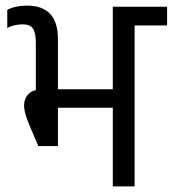

<svg xmlns="http://www.w3.org/2000/svg" viewBox="-20 -666 617 686"><path d="M383 -347V-642H577V-575H461V0H383V-281H187V-144H117L93 -200Q66 -260 66 -289Q66 -310 77.5 -325Q89 -340 108 -344V-514Q108 -548 98 -563.5Q88 -579 62 -579Q30 -579 6 -566V-631Q36 -646 76 -646Q187 -646 187 -527V-347Z"/></svg>

Font: Hind Regular
Style: Regular
Weight: 400
Designer: Manushi Parikh, Satya Rajpurohit
Foundry: Indian Type Foundry
Version: Version 1.201;PS 1.0;hotconv 1.0.78;makeotf.lib2.5.61930; tt